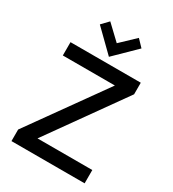

<svg xmlns="http://www.w3.org/2000/svg" viewBox="-216 -1033 1034 1150"><g transform="rotate(30 301.0 -458.5)"><path d="M48 0V-80L418 -598H58V-690H544V-610L175 -92H554V0ZM157 -870 202 -917 301 -823 400 -917 445 -870 301 -729Z"/></g></svg>

Font: Oxanium ExtraLight Medium
Style: Regular
Weight: 500
Version: Version 2.000